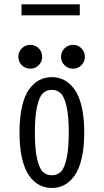

<svg xmlns="http://www.w3.org/2000/svg" viewBox="-20 -876 490 906"><path d="M81.5 -855.5H356.5V-803.5H81.5ZM162.8 -568.2Q146.5 -552 123 -552Q99.5 -552 83 -568.2Q66.5 -584.5 66.5 -608Q66.5 -631.5 83 -648Q99.5 -664.5 123 -664.5Q146.5 -664.5 162.8 -648Q179 -631.5 179 -608Q179 -584.5 162.8 -568.2ZM364.2 -568.2Q348 -552 324.5 -552Q301 -552 284.5 -568.2Q268 -584.5 268 -608Q268 -631.5 284.5 -648Q301 -664.5 324.5 -664.5Q348 -664.5 364.2 -648Q380.5 -631.5 380.5 -608Q380.5 -584.5 364.2 -568.2ZM72 -251Q72 -321.5 84 -373.5Q96 -425.5 117.8 -455Q139.5 -484.5 166 -498.2Q192.5 -512 224.5 -512Q256.5 -512 283 -498.2Q309.5 -484.5 331.2 -455Q353 -425.5 365.2 -373.5Q377.5 -321.5 377.5 -251Q377.5 -180 365.2 -128Q353 -76 331.2 -46.2Q309.5 -16.5 283 -2.8Q256.5 11 224.5 11Q192.5 11 166 -2.8Q139.5 -16.5 118 -46.2Q96.5 -76 84.2 -128Q72 -180 72 -251ZM304.5 -251Q304.5 -327.5 294.2 -373Q284 -418.5 267.2 -435.2Q250.5 -452 224.5 -452Q198.5 -452 181.8 -435.2Q165 -418.5 154.8 -373Q144.5 -327.5 144.5 -251Q144.5 -173.5 154.8 -127.8Q165 -82 181.8 -65.5Q198.5 -49 224.5 -49Q250.5 -49 267.2 -65.5Q284 -82 294.2 -127.8Q304.5 -173.5 304.5 -251Z"/></svg>

Font: League Mono Condensed Light
Style: Regular
Weight: 300
Width: 1
Designer: Tyler Finck
Foundry: The League of Moveable Type / Tyler Finck
Version: Version 2.210